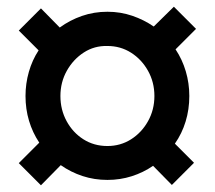

<svg xmlns="http://www.w3.org/2000/svg" viewBox="-20 -634 640 572"><path d="M102 -82 36 -148 97 -209Q77 -239 66.5 -274Q56 -309 56 -348Q56 -385 66 -420Q76 -455 95 -484L36 -543L102 -609L158 -552Q188 -574 224 -586.5Q260 -599 300 -599Q339 -599 374 -587Q409 -575 438 -555L498 -614L564 -548L503 -487Q523 -457 533.5 -421.5Q544 -386 544 -348Q544 -308 533 -272Q522 -236 501 -206L558 -149L492 -83L436 -140Q407 -120 372.5 -109Q338 -98 300 -98Q261 -98 226 -109.5Q191 -121 161 -142ZM300 -199Q339 -199 370.5 -219Q402 -239 421 -273Q440 -307 440 -348Q440 -389 421 -423Q402 -457 370.5 -477Q339 -497 300 -497Q261 -498 229.5 -477.5Q198 -457 179 -423Q160 -389 160 -348Q160 -307 178.5 -273Q197 -239 228.5 -219Q260 -199 300 -199Z"/></svg>

Font: Livvic SemiBold
Style: Regular
Weight: 600
Designer: Jacques Le Bailly, Baron von Fonthausen
Version: Version 1.001; ttfautohint (v1.8.2)